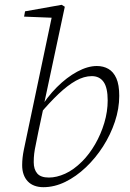

<svg xmlns="http://www.w3.org/2000/svg" viewBox="-20 -764 541 797"><path d="M160 13Q140 13 123.5 7Q107 1 95.5 -11Q84 -23 78 -40Q72 -57 72 -78Q72 -109 79 -142.5Q86 -176 94 -214L197 -703L206 -690L80 -695L84 -717L236 -744L249 -736L163 -333L162 -324L139 -216Q133 -184 128.5 -163.5Q124 -143 122 -126.5Q120 -110 120 -91Q120 -61 134.5 -44Q149 -27 183 -27Q215 -27 250.5 -43Q286 -59 321 -94Q351 -124 375 -165.5Q399 -207 413 -254Q427 -301 427 -347Q427 -400 410 -424Q393 -448 361 -448Q329 -448 295 -429Q261 -410 223 -374Q185 -338 143 -288L135 -306H142Q175 -361 216 -402Q257 -443 300.5 -466.5Q344 -490 382 -490Q409 -490 430 -478Q451 -466 463 -439Q475 -412 475 -366Q475 -313 457 -259Q439 -205 408 -156.5Q377 -108 336.5 -69.5Q296 -31 251 -9Q206 13 160 13Z"/></svg>

Font: Source Serif 4 18pt Light
Style: Italic
Weight: 300
Italic angle: -12°
Designer: Frank Grießhammer
Foundry: Adobe Systems Incorporated
Version: Version 4.004;hotconv 1.0.116;makeotfexe 2.5.65601